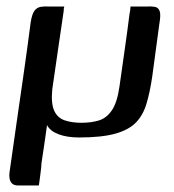

<svg xmlns="http://www.w3.org/2000/svg" viewBox="-20 -419 532 588"><path d="M222 2Q185 2 159 -8Q133 -18 124 -36Q120 -8 118 7Q116 22 113.5 37.5Q111 53 107 81Q107 86 106 95.5Q105 105 103.5 115.5Q102 126 101 135Q100 144 99 149Q83 149 67 149Q51 149 35 149Q20 149 13.5 139Q7 129 9 110Q21 25 31.5 -48Q42 -121 52.5 -193.5Q63 -266 74 -351Q78 -376 85.5 -386Q93 -396 104.5 -398Q116 -400 129 -399Q130 -399 137.5 -399Q145 -399 154 -399Q163 -399 170 -399Q177 -399 177 -399Q176 -397 175.5 -393.5Q175 -390 175 -385Q166 -325 157.5 -265.5Q149 -206 140 -145Q136 -102 146 -80Q156 -58 178 -50.5Q200 -43 229 -43Q259 -43 282.5 -50Q306 -57 322.5 -81Q339 -105 346 -155Q354 -212 362 -267.5Q370 -323 377 -379Q379 -386 379 -391Q379 -396 380 -399Q380 -399 387 -399Q394 -399 403 -399Q412 -399 419 -399Q426 -399 427 -399Q444 -400 454.5 -398Q465 -396 469 -385Q473 -374 468 -346L446 -183Q439 -136 428.5 -101Q418 -66 396 -43.5Q374 -21 332.5 -9.5Q291 2 222 2Z"/></svg>

Font: Genos Thin Medium
Style: Italic
Weight: 500
Italic angle: -8°
Version: Version 1.010